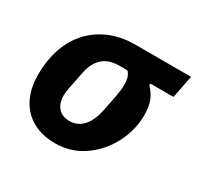

<svg xmlns="http://www.w3.org/2000/svg" viewBox="-121 -667 844 821"><g transform="rotate(30 301.0 -256.5)"><path d="M580 -413H466L465 -405Q489 -381 500 -352.5Q511 -324 511 -283Q511 -268 509.5 -253Q508 -238 505 -223Q492 -160 455 -106.5Q418 -53 363 -20.5Q308 12 240 12Q176 12 129 -14Q82 -40 56.5 -89Q31 -138 31 -207Q31 -230 33 -251Q35 -272 39 -291Q54 -366 94 -418Q134 -470 193.5 -497.5Q253 -525 326 -525H602ZM353 -413H315Q262 -413 232.5 -387Q203 -361 192 -310L173 -215Q172 -211 171 -202.5Q170 -194 170 -184Q170 -159 178.5 -140.5Q187 -122 204 -111.5Q221 -101 245 -101Q285 -101 312 -130.5Q339 -160 350 -216L366 -296Q369 -313 370.5 -327Q372 -341 372 -356Q372 -373 368 -386.5Q364 -400 353 -413Z"/></g></svg>

Font: IBM Plex Sans
Style: Bold Italic
Weight: 700
Italic angle: -11.31°
Designer: Mike Abbink, Paul van der Laan, Pieter van Rosmalen
Foundry: Bold Monday
Version: Version 3.201